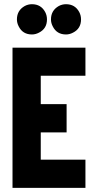

<svg xmlns="http://www.w3.org/2000/svg" viewBox="-20 -916 474 936"><path d="M62.5 -821.3Q62.5 -865.2 100.6 -886.7Q117.2 -895.5 135.7 -895.5Q179.7 -895.5 200.2 -857.4Q209 -840.8 209 -821.3Q209 -776.4 169.9 -756.8Q153.3 -748 135.7 -748Q90.8 -748 71.3 -787.1Q62.5 -803.7 62.5 -821.3ZM228.5 -821.3Q228.5 -865.2 266.6 -886.7Q283.2 -895.5 301.8 -895.5Q345.7 -895.5 366.2 -857.4Q375 -840.8 375 -821.3Q375 -776.4 335.9 -756.8Q319.3 -748 301.8 -748Q256.8 -748 237.3 -787.1Q228.5 -803.7 228.5 -821.3ZM41 0V-683.6H396.5V-546.9H178.7V-408.2H304.7V-270.5H178.7V-137.7H396.5V0Z"/></svg>

Font: Post No Bills Colombo ExtraBold
Style: Regular
Weight: 800
Designer: Kosala Senevirathne, Siva Puranthara, Lasantha Premarathna, Tharique Azeez
Foundry: Mooniak
Version: Version 1.220 ; ttfautohint (v1.6)